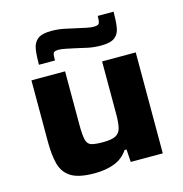

<svg xmlns="http://www.w3.org/2000/svg" viewBox="-108 -829 893 937"><g transform="rotate(-15 338.0 -361.0)"><path d="M256 8Q176 8 137.5 -16.5Q99 -41 87 -87Q75 -133 75 -199V-510H245V-241Q245 -188 251 -164Q257 -140 276 -134Q295 -128 335 -128Q379 -128 399.5 -139Q420 -150 426 -175.5Q432 -201 432 -242V-510H602V0H440L436 -64H426Q401 -26 358 -9Q315 8 256 8ZM130 -574Q130 -620 135 -652Q140 -684 161.5 -701Q183 -718 231 -718Q263 -718 295.5 -711.5Q328 -705 357 -698Q380 -693 400 -688.5Q420 -684 438 -684Q460 -684 464.5 -694Q469 -704 469 -730H549Q549 -684 544 -651.5Q539 -619 517.5 -602.5Q496 -586 448 -586Q413 -586 382 -592.5Q351 -599 322 -606Q298 -611 277 -615.5Q256 -620 241 -620Q218 -620 214.5 -610Q211 -600 211 -574Z"/></g></svg>

Font: Saira Expanded
Style: Bold
Weight: 700
Width: 7
Designer: Hector Gatti with collaboration of the Omnibus-Type team
Foundry: Omnibus-Type
Version: Version 1.100; ttfautohint (v1.8.3)